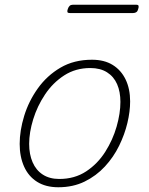

<svg xmlns="http://www.w3.org/2000/svg" viewBox="-20 -771 629 810"><path d="M226 19Q173 19 136.5 -4Q100 -27 81.5 -68.5Q63 -110 63 -164Q63 -220 82 -282Q101 -344 139.5 -398Q178 -452 235 -485.5Q292 -519 368 -519Q420 -519 455.5 -497Q491 -475 510 -435.5Q529 -396 529 -343Q529 -301 517.5 -252.5Q506 -204 482.5 -156Q459 -108 422.5 -68.5Q386 -29 337 -5Q288 19 226 19ZM230 -16Q295 -16 343.5 -48Q392 -80 424 -130.5Q456 -181 472 -237Q488 -293 488 -341Q488 -384 474 -416Q460 -448 431.5 -466Q403 -484 361 -484Q299 -484 251 -453Q203 -422 170 -372.5Q137 -323 120 -267.5Q103 -212 103 -164Q103 -120 117.5 -86.5Q132 -53 160.5 -34.5Q189 -16 230 -16ZM275 -716Q266 -716 264.5 -720Q263 -724 266 -733Q269 -742 274 -746.5Q279 -751 287 -751H555Q563 -751 564.5 -746.5Q566 -742 563 -733Q561 -724 555.5 -720Q550 -716 542 -716Z"/></svg>

Font: Playwrite BE VLG Thin
Style: Regular
Weight: 250
Designer: Veronika Burian, José Scaglione
Foundry: TypeTogether
Version: Version 1.002